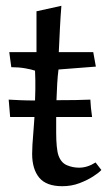

<svg xmlns="http://www.w3.org/2000/svg" viewBox="-20 -630 380 663"><path d="M195 13Q140 13 115.5 -16.5Q91 -46 91 -99Q91 -114 92 -130Q93 -146 96 -184Q97 -194 97.5 -204.5Q98 -215 99 -226H15L10 -286Q26 -285 50 -284Q74 -283 101 -283Q102 -302 102 -320Q102 -337 102 -353.5Q102 -370 101 -386Q90 -390 67.5 -394Q45 -398 19 -398L12 -450H106V-591L192 -610Q189 -574 187 -533Q185 -492 183 -450H302L311 -400L182 -390Q179 -367 177.5 -340Q176 -313 175 -284Q210 -284 241 -284.5Q272 -285 292 -286Q293 -270 294 -258Q295 -246 298 -226H174Q174 -213 174 -199Q174 -185 174 -171Q174 -146 176 -125Q178 -104 182 -93Q191 -68 211 -59.5Q231 -51 253 -51Q282 -51 310 -69L330 -43Q322 -34 302 -21Q282 -8 254.5 2.5Q227 13 195 13Z"/></svg>

Font: Maname
Style: Regular
Weight: 400
Designer: Pathum Egodawatta
Foundry: mooniak
Version: Version 1.000; ttfautohint (v1.8.4.7-5d5b)